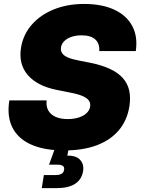

<svg xmlns="http://www.w3.org/2000/svg" viewBox="-20 -759 721 983"><path d="M308.6 11.2Q207.5 11.2 140.1 -18.6Q72.8 -48.3 43.7 -105.7Q14.6 -163.1 27.8 -245.1H218.8Q215.3 -214.8 227.1 -193.6Q238.8 -172.4 264.2 -160.9Q289.6 -149.4 326.2 -149.4Q358.4 -149.4 383.3 -157.5Q408.2 -165.5 423.3 -179.9Q438.5 -194.3 441.4 -212.9Q444.3 -230.5 435.3 -243.7Q426.3 -256.8 403.1 -267.1Q379.9 -277.3 340.3 -284.7L270 -298.8Q170.4 -318.8 122.1 -375Q73.7 -431.2 87.9 -516.6Q99.1 -583 143.1 -633.1Q187 -683.1 255.9 -710.9Q324.7 -738.8 410.6 -738.8Q501.5 -738.8 564.5 -709.7Q627.4 -680.7 656.7 -626.7Q686 -572.8 675.3 -497.6H488.3Q490.7 -536.6 467.5 -557.4Q444.3 -578.1 397.5 -578.1Q368.7 -578.1 345.9 -570.3Q323.2 -562.5 309.3 -548.8Q295.4 -535.2 292.5 -517.1Q289.6 -500 297.6 -487.3Q305.7 -474.6 326.4 -465.3Q347.2 -456.1 382.8 -449.2L439.9 -438Q500.5 -425.8 542.2 -406.5Q584 -387.2 608.6 -359.6Q633.3 -332 641.4 -295.9Q649.4 -259.8 642.6 -214.8Q630.9 -142.1 587.9 -91.6Q544.9 -41 474.6 -14.9Q404.3 11.2 308.6 11.2ZM193.8 204.1 204.6 137.2H264.6Q284.2 137.2 295.2 130.6Q306.2 124 308.1 110.4Q310.5 97.2 302 90.6Q293.5 84 273.4 84H231L268.6 -19.5H335.4L332 0L324.7 38.1Q369.6 36.6 390.4 59.6Q411.1 82.5 405.3 118.2Q397.9 160.6 364 182.4Q330.1 204.1 271 204.1Z"/></svg>

Font: Inter 28pt Black
Style: Italic
Weight: 900
Italic angle: -9.3988°
Designer: Rasmus Andersson
Foundry: rsms
Version: Version 4.001;git-66647c0bb